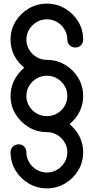

<svg xmlns="http://www.w3.org/2000/svg" viewBox="-20 -801 509 1055"><path d="M238 234Q183 234 137.5 207Q92 180 65 135Q38 90 38 35Q38 17 51 4.5Q64 -8 83 -8Q101 -8 113 4.5Q125 17 125 35Q125 66 140.5 91.5Q156 117 182 132Q208 147 238 147Q267 147 293 132Q319 117 334.5 91.5Q350 66 350 35Q350 6 334.5 -19.5Q319 -45 293.5 -60Q268 -75 238 -75Q183 -75 138 -102Q93 -129 65.5 -174Q38 -219 38 -273Q38 -318 57 -357.5Q76 -397 113 -429Q74 -462 56 -500.5Q38 -539 38 -583Q38 -638 65 -682.5Q92 -727 137.5 -754Q183 -781 238 -781Q292 -781 337.5 -754Q383 -727 410 -682.5Q437 -638 437 -583Q437 -565 425 -552.5Q413 -540 394 -540Q375 -540 362.5 -552.5Q350 -565 350 -583Q350 -614 334.5 -639.5Q319 -665 293 -680Q267 -695 238 -695Q208 -695 182 -680Q156 -665 140.5 -639.5Q125 -614 125 -583Q125 -553 140.5 -527.5Q156 -502 181.5 -487Q207 -472 238 -472Q292 -472 337.5 -445Q383 -418 410 -373Q437 -328 437 -273Q437 -229 418 -189Q399 -149 362 -119Q399 -88 418 -48.5Q437 -9 437 35Q437 90 410 135Q383 180 337.5 207Q292 234 238 234ZM238 -163Q268 -163 293.5 -177.5Q319 -192 334.5 -217.5Q350 -243 350 -273Q350 -305 334.5 -330Q319 -355 293.5 -370Q268 -385 238 -385Q207 -385 181.5 -370Q156 -355 140.5 -330Q125 -305 125 -273Q125 -243 140.5 -217.5Q156 -192 181.5 -177.5Q207 -163 238 -163Z"/></svg>

Font: Comfortaa Medium
Style: Regular
Weight: 500
Designer: Johan Aakerlund
Foundry: Johan Aakerlund
Version: Version 3.104; ttfautohint (v1.8.1.43-b0c9)